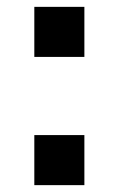

<svg xmlns="http://www.w3.org/2000/svg" viewBox="-20 -540 346 560"><path d="M80.1 -146H226.1V0H80.1ZM80.1 -520H226.1V-374H80.1Z"/></svg>

Font: Aldrich
Style: Regular
Weight: 400
Designer: Matthew Desmond
Foundry: Matthew Desmond
Version: Version 1.001 2011